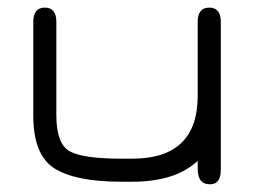

<svg xmlns="http://www.w3.org/2000/svg" viewBox="-20 -477 672 504"><path d="M327.1 -60.5Q499 -60.5 499 -225.6V-419.9Q499 -457 529.3 -457Q559.6 -457 559.6 -419.9V-31.2Q559.6 6.8 531.2 6.8Q499 6.8 499 -33.2V-54.7Q440.4 0 327.1 0H298.8Q177.7 0 122.6 -35.2Q67.4 -70.3 67.4 -172.9V-419.9Q67.4 -457 97.7 -457Q127.9 -457 127.9 -419.9V-174.8Q127.9 -99.6 162.6 -80.1Q197.3 -60.5 298.8 -60.5Z"/></svg>

Font: Jura
Style: Medium
Weight: 500
Version: Version 2.6.1